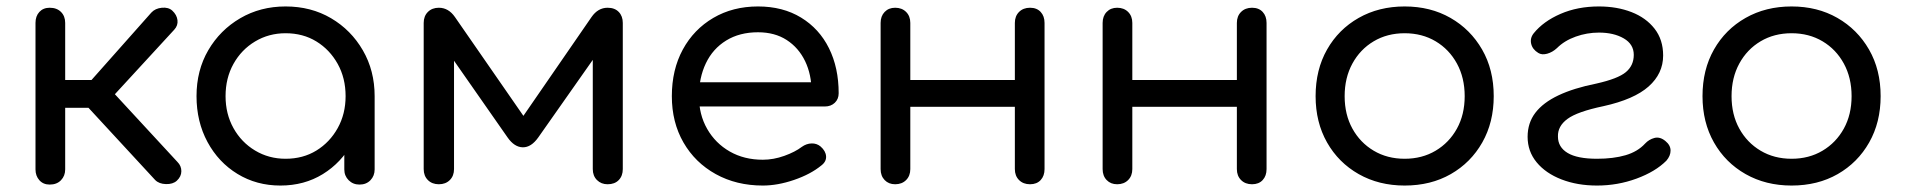

<svg xmlns="http://www.w3.org/2000/svg" viewBox="-20 -571 5910 595"><path d="M528 -11Q516 0 494.5 -0.5Q473 -1 461 -13L220 -274L449 -532Q461 -545 481.5 -547Q502 -549 514 -538Q528 -525 530 -508.5Q532 -492 520 -479L336 -279L530 -69Q542 -57 542 -40.5Q542 -24 528 -11ZM134 1Q114 1 102 -12.5Q90 -26 90 -46V-500Q90 -521 102 -534Q114 -547 134 -547Q156 -547 169 -534Q182 -521 182 -500V-323H308V-237H182V-46Q182 -26 169 -12.5Q156 1 134 1Z M849 4Q775 4 716 -32Q657 -68 623 -131Q589 -194 589 -273Q589 -353 625.5 -415.5Q662 -478 724.5 -514.5Q787 -551 865 -551Q944 -551 1006 -514.5Q1068 -478 1104.5 -415Q1141 -352 1141 -273L1105 -265Q1105 -189 1071.5 -128Q1038 -67 980.5 -31.5Q923 4 849 4ZM865 -79Q919 -79 960.5 -104.5Q1002 -130 1026.5 -174Q1051 -218 1051 -273Q1051 -329 1026.5 -373Q1002 -417 960.5 -442.5Q919 -468 865 -468Q813 -468 770.5 -442.5Q728 -417 703.5 -373Q679 -329 679 -273Q679 -218 703.5 -174Q728 -130 770.5 -104.5Q813 -79 865 -79ZM1094 1Q1074 1 1060.5 -12.5Q1047 -26 1047 -46V-205L1066 -302L1141 -273V-46Q1141 -26 1128 -12.5Q1115 1 1094 1Z M1340 0Q1319 0 1306 -13Q1293 -26 1293 -47V-500Q1293 -521 1306 -534Q1319 -547 1340 -547Q1370 -547 1390 -518L1602 -212L1813 -518Q1833 -547 1863 -547Q1885 -547 1897.5 -534Q1910 -521 1910 -500V-47Q1910 -26 1897.5 -13Q1885 0 1863 0Q1843 0 1830 -13Q1817 -26 1817 -47V-429L1842 -421L1648 -145Q1626 -114 1600 -114.5Q1574 -115 1553 -145L1361 -420L1387 -428V-47Q1387 -26 1374 -13Q1361 0 1340 0Z M2344 4Q2262 4 2198 -31.5Q2134 -67 2098 -129.5Q2062 -192 2062 -273Q2062 -355 2096 -417.5Q2130 -480 2190.5 -515.5Q2251 -551 2329 -551Q2406 -551 2462.5 -516.5Q2519 -482 2549 -421.5Q2579 -361 2579 -282Q2579 -264 2567 -252.5Q2555 -241 2536 -241H2126V-316H2537L2495 -287Q2495 -340 2475 -381.5Q2455 -423 2418 -447Q2381 -471 2329 -471Q2272 -471 2230.5 -445.5Q2189 -420 2167.5 -375Q2146 -330 2146 -273Q2146 -216 2171.5 -171.5Q2197 -127 2241.5 -101.5Q2286 -76 2344 -76Q2377 -76 2410.5 -88Q2444 -100 2465 -116Q2479 -126 2495 -126.5Q2511 -127 2523 -117Q2539 -103 2540 -86.5Q2541 -70 2525 -58Q2492 -31 2441 -13.5Q2390 4 2344 4Z M3172 0Q3151 0 3138 -13Q3125 -26 3125 -47V-500Q3125 -521 3138 -534Q3151 -547 3172 -547Q3193 -547 3205 -534Q3217 -521 3217 -500V-47Q3217 -26 3205 -13Q3193 0 3172 0ZM2754 0Q2734 0 2721.5 -13Q2709 -26 2709 -47V-500Q2709 -521 2721.5 -534Q2734 -547 2754 -547Q2775 -547 2788 -534Q2801 -521 2801 -500V-47Q2801 -26 2788 -13Q2775 0 2754 0ZM2788 -240V-323H3153V-240Z M3860 0Q3839 0 3826 -13Q3813 -26 3813 -47V-500Q3813 -521 3826 -534Q3839 -547 3860 -547Q3881 -547 3893 -534Q3905 -521 3905 -500V-47Q3905 -26 3893 -13Q3881 0 3860 0ZM3442 0Q3422 0 3409.5 -13Q3397 -26 3397 -47V-500Q3397 -521 3409.5 -534Q3422 -547 3442 -547Q3463 -547 3476 -534Q3489 -521 3489 -500V-47Q3489 -26 3476 -13Q3463 0 3442 0ZM3476 -240V-323H3841V-240Z M4333 4Q4253 4 4190.5 -31.5Q4128 -67 4092.5 -129.5Q4057 -192 4057 -273Q4057 -355 4092.5 -417.5Q4128 -480 4190.5 -515.5Q4253 -551 4333 -551Q4413 -551 4475 -515.5Q4537 -480 4573 -417.5Q4609 -355 4609 -273Q4609 -192 4573.5 -129.5Q4538 -67 4476 -31.5Q4414 4 4333 4ZM4333 -79Q4387 -79 4429 -104Q4471 -129 4495 -172.5Q4519 -216 4519 -273Q4519 -330 4495 -374Q4471 -418 4429 -443Q4387 -468 4333 -468Q4279 -468 4237 -443Q4195 -418 4171 -374Q4147 -330 4147 -273Q4147 -216 4171 -172.5Q4195 -129 4237 -104Q4279 -79 4333 -79Z M4929 4Q4868 4 4819 -15Q4770 -34 4742 -68Q4714 -102 4714 -147Q4714 -190 4738 -221.5Q4762 -253 4809.5 -275.5Q4857 -298 4927 -312Q4994 -327 5018.5 -347.5Q5043 -368 5043 -401Q5043 -434 5012 -452Q4981 -470 4935 -470Q4898 -470 4863 -457.5Q4828 -445 4805 -422Q4791 -409 4774.5 -404.5Q4758 -400 4747 -407Q4729 -418 4725 -435.5Q4721 -453 4733 -468Q4763 -505 4816 -528Q4869 -551 4935 -551Q4991 -551 5036 -533.5Q5081 -516 5107.5 -482Q5134 -448 5134 -399Q5134 -343 5089 -303Q5044 -263 4949 -242Q4868 -225 4837.5 -202.5Q4807 -180 4808 -148Q4808 -115 4838 -97Q4868 -79 4929 -79Q4980 -79 5017.5 -90Q5055 -101 5078 -126Q5090 -139 5107 -143.5Q5124 -148 5141 -134Q5157 -121 5157 -104.5Q5157 -88 5144 -73Q5110 -39 5051.5 -17.5Q4993 4 4929 4Z M5532 4Q5452 4 5389.5 -31.5Q5327 -67 5291.5 -129.5Q5256 -192 5256 -273Q5256 -355 5291.5 -417.5Q5327 -480 5389.5 -515.5Q5452 -551 5532 -551Q5612 -551 5674 -515.5Q5736 -480 5772 -417.5Q5808 -355 5808 -273Q5808 -192 5772.5 -129.5Q5737 -67 5675 -31.5Q5613 4 5532 4ZM5532 -79Q5586 -79 5628 -104Q5670 -129 5694 -172.5Q5718 -216 5718 -273Q5718 -330 5694 -374Q5670 -418 5628 -443Q5586 -468 5532 -468Q5478 -468 5436 -443Q5394 -418 5370 -374Q5346 -330 5346 -273Q5346 -216 5370 -172.5Q5394 -129 5436 -104Q5478 -79 5532 -79Z"/></svg>

Font: Comfortaa SemiBold
Style: Regular
Weight: 600
Designer: Johan Aakerlund
Foundry: Johan Aakerlund
Version: Version 3.104; ttfautohint (v1.8.1.43-b0c9)